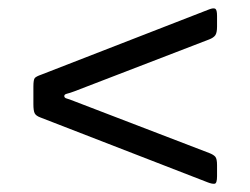

<svg xmlns="http://www.w3.org/2000/svg" viewBox="-20 -618 600 460"><path d="M158 -375.5 481 -251.5Q491.5 -247.5 495.8 -242.5Q500 -237.5 500 -222.5V-196Q500 -178.5 494.2 -177.8Q488.5 -177 478 -181L77 -336.5Q66 -340.5 63 -346.8Q60 -353 60 -368.5V-410.5Q60 -427.5 63.5 -431.2Q67 -435 78.5 -439L481 -595.5Q491.5 -599.5 495.8 -597Q500 -594.5 500 -580V-554.5Q500 -539.5 495.8 -533.5Q491.5 -527.5 481 -523.5L159 -399.5Q147 -395 140.5 -393.5Q134 -392 134 -388Q134 -383.5 139.8 -382Q145.5 -380.5 158 -375.5Z"/></svg>

Font: Besley* Condensed Medium
Style: Regular
Weight: 500
Width: 3
Designer: Owen Earl
Foundry: indestructible type*
Version: Version 3.000; ttfautohint (v1.8.3)